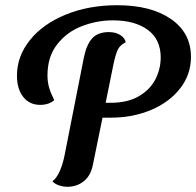

<svg xmlns="http://www.w3.org/2000/svg" viewBox="-20 -702 752 736"><path d="M712 -484Q712 -416 670.5 -363Q629 -310 559 -280.5Q489 -251 406 -251H373L336 -70Q328 -29 301.5 -7.5Q275 14 238 14Q222 14 206 8.5Q190 3 181 -7Q197 -19 209 -46Q221 -73 228 -109L301 -479Q311 -530 333 -554.5Q355 -579 397 -579Q424 -579 441.5 -567.5Q459 -556 462 -540Q439 -529 430.5 -509.5Q422 -490 414 -451L385 -308H404Q470 -308 513 -333.5Q556 -359 576 -398.5Q596 -438 596 -482Q596 -551 546.5 -587.5Q497 -624 413 -624Q352 -624 294.5 -602Q237 -580 199.5 -532.5Q162 -485 162 -413Q162 -388 168 -367Q174 -346 188 -318Q167 -300 134 -300Q93 -300 69 -330.5Q45 -361 45 -412Q45 -486 94.5 -548Q144 -610 232 -646Q320 -682 429 -682Q559 -682 635.5 -629Q712 -576 712 -484Z"/></svg>

Font: Sansita SW
Style: Italic
Weight: 400
Italic angle: -11°
Designer: Pablo Cosgaya
Foundry: Omnibus-Type
Version: Version 1.000